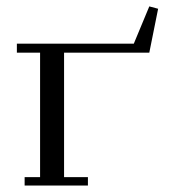

<svg xmlns="http://www.w3.org/2000/svg" viewBox="-20 -574 551 594"><path d="M32.2 -411.1V-439H394L441.9 -554.2L469.2 -546.9L441.9 -411.1H178.2V-25.9H252V0H56.2V-25.9H104V-411.1Z"/></svg>

Font: Dehuti Alt
Style: Book
Weight: 400
Version: Version 1.2